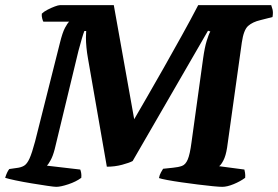

<svg xmlns="http://www.w3.org/2000/svg" viewBox="-23 -724 1078 744"><path d="M195 0Q187 0 160 -4Q133 -8 99.5 -13.5Q66 -19 37.5 -25Q9 -31 -3 -35Q4 -58 13 -69L41 -73Q59 -75 70.5 -82Q82 -89 91.5 -110Q101 -131 113 -176L209 -557Q219 -598 229 -616.5Q239 -635 245 -640H145Q143 -643 140.5 -652.5Q138 -662 139 -671Q147 -679 161.5 -686.5Q176 -694 189.5 -699Q203 -704 209 -704H418L497 -262Q516 -295 546.5 -347.5Q577 -400 612 -462Q647 -524 682 -587Q717 -650 745 -704H1028Q1030 -699 1033 -687.5Q1036 -676 1033 -658L986 -646Q956 -639 938.5 -623.5Q921 -608 914 -559L857 -152Q852 -120 842.5 -102Q833 -84 826 -80L924 -67Q925 -64 926.5 -54.5Q928 -45 927 -35Q908 -21 882.5 -10.5Q857 0 838 0Q827 0 801.5 -2.5Q776 -5 744 -9Q712 -13 680.5 -17.5Q649 -22 625 -26.5Q601 -31 593 -34Q595 -46 601 -56.5Q607 -67 609 -70L647 -74Q668 -76 682 -81Q696 -86 704.5 -106Q713 -126 719 -172L764 -497Q770 -540 778 -566Q786 -592 792 -602L783 -605L491 -100Q478 -93 450 -85.5Q422 -78 391 -78L318 -497Q314 -519 312 -540Q310 -561 310 -578Q310 -586 310.5 -593Q311 -600 311 -604H304Q301 -597 294.5 -575.5Q288 -554 281 -527L189 -146Q182 -119 173 -103Q164 -87 159 -82L288 -67Q290 -62 291.5 -54Q293 -46 292 -35Q272 -20 242 -10Q212 0 195 0Z"/></svg>

Font: Texturina ExtraBold
Style: Italic
Weight: 800
Italic angle: -11°
Designer: Guillermo Torres Carreño
Foundry: Omnibus-Type
Version: Version 1.002; ttfautohint (v1.8.3)